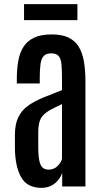

<svg xmlns="http://www.w3.org/2000/svg" viewBox="-20 -909 494 936"><path d="M182.1 6.8Q111.8 6.8 82.5 -46.1Q53.2 -99.1 52.7 -189.9V-251Q52.7 -303.7 69.3 -337.6Q85.9 -371.6 116.7 -393.6Q147.5 -415.5 189.5 -432.9Q231.4 -450.2 282.2 -469.7V-529.3Q282.2 -572.3 279.3 -598.4Q276.4 -624.5 265.1 -636.7Q253.9 -648.9 229.5 -648.9Q205.6 -648.9 193.6 -636.5Q181.6 -624 177.7 -597.9Q173.8 -571.8 173.8 -530.8V-502H62V-523.4Q62 -571.8 69.1 -611.8Q76.2 -651.9 94.5 -680.7Q112.8 -709.5 146.2 -725.3Q179.7 -741.2 232.4 -741.2Q281.2 -741.2 313 -726.3Q344.7 -711.4 363 -682.4Q381.3 -653.3 388.9 -610.4Q396.5 -567.4 396.5 -510.7V0H283.2V-67.4Q278.3 -50.3 265.1 -33Q252 -15.6 231 -4.4Q210 6.8 182.1 6.8ZM217.3 -82Q242.7 -82 260 -99.1Q277.3 -116.2 282.2 -133.8V-401.4Q248 -385.7 225.6 -373.3Q203.1 -360.8 190.2 -346.7Q177.2 -332.5 171.9 -312.7Q166.5 -293 166.5 -263.7V-189.5Q166.5 -132.8 177.2 -107.4Q188 -82 217.3 -82ZM97.2 -811V-888.7H357.4V-811Z"/></svg>

Font: Antonio SemiBold
Style: Regular
Weight: 600
Designer: Vernon Adams
Foundry: Vernon Adams
Version: Version 1.002